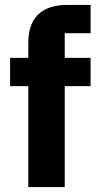

<svg xmlns="http://www.w3.org/2000/svg" viewBox="-20 -760 401 780"><path d="M95 0V-410H21V-525H95V-587Q95 -663 135.5 -701.5Q176 -740 252 -740H348V-625H243V-525H348V-410H243V0Z"/></svg>

Font: IBM Plex Sans
Style: Regular
Weight: 400
Designer: Mike Abbink, Paul van der Laan, Pieter van Rosmalen
Foundry: Bold Monday
Version: Version 3.201